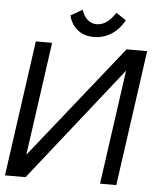

<svg xmlns="http://www.w3.org/2000/svg" viewBox="-58 -924 835 976"><g transform="rotate(5 359.0 -436.5)"><path d="M401 -806C361 -806 337 -835 324 -873L265 -839C278 -782 322 -740 392 -740C462 -740 518 -782 547 -839L496 -873C473 -835 441 -806 401 -806ZM669 -692H564L103 -114L184 -692H101L4 0H109L571 -584L489 0H572Z"/></g></svg>

Font: Cantarell
Style: Oblique
Weight: 400
Italic angle: -8°
Designer: Dave Crossland
Version: Version 0.024